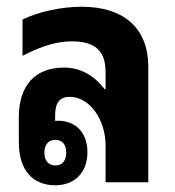

<svg xmlns="http://www.w3.org/2000/svg" viewBox="-20 -542 519 571"><path d="M144 9C203 9 240 -30 240 -89C240 -147 206 -183 152 -183C149 -183 147 -182 144 -182V-199C144 -237 158 -254 187 -254C248 -254 294 -185 294 -109V0H421V-344C421 -457 349 -522 223 -522C163 -522 94 -507 47 -484V-376C107 -407 152 -419 193 -419C262 -419 294 -392 294 -327V-277H291C260 -318 218 -341 171 -341C85 -341 36 -289 36 -193V-119C36 -34 79 9 144 9ZM145 -50C124 -50 112 -64 112 -88C112 -112 124 -126 145 -126C165 -126 177 -112 177 -88C177 -64 165 -50 145 -50Z"/></svg>

Font: Noto Sans Thai Looped UI Narrow
Style: Bold
Weight: 700
Width: 4
Designer: Cadson Demak Team
Foundry: Cadson Demak Co., Ltd.
Version: Version 1.000